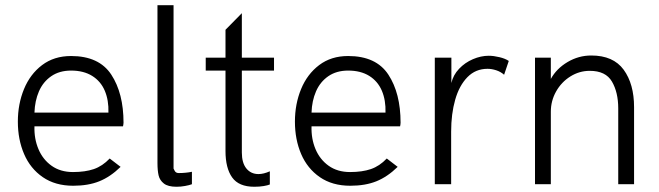

<svg xmlns="http://www.w3.org/2000/svg" viewBox="-20 -710 2538 740"><path d="M48.8 -241.2Q48.8 -309.1 72.5 -366.7Q96.2 -424.3 142.3 -459.2Q188.5 -494.1 253.9 -494.1Q361.8 -494.1 408.9 -422.4Q456.1 -350.6 456.1 -236.8Q456.1 -233.9 455.3 -229.5Q454.6 -225.1 454.1 -223.1H112.8Q111.3 -175.3 128.2 -135.3Q145 -95.2 179 -71Q212.9 -46.9 261.2 -46.9Q308.1 -46.9 341.6 -58.3Q375 -69.8 402.8 -99.1L444.8 -66.9Q405.3 -28.3 362.5 -11.2Q319.8 5.9 262.2 5.9Q192.9 5.9 144.8 -27.3Q96.7 -60.5 72.8 -116.5Q48.8 -172.4 48.8 -241.2ZM397.9 -275.9Q399.4 -323.7 383.8 -360.4Q368.2 -397 335.2 -417.5Q302.2 -438 253.9 -438Q209 -438 177.5 -416.3Q146 -394.5 130.1 -357.9Q114.3 -321.3 112.8 -275.9Z M586.9 -81.5V-99.1V-689.9H648.9V-68.8Q648.9 -61.5 648.9 -60.3Q648.9 -59.1 653.6 -51Q658.2 -43 668.9 -43Q695.3 -43 719.7 -47.9V0Q709.5 3.9 693.1 6.8Q676.8 9.8 660.2 9.8Q627.4 9.8 611.6 -2.7Q595.7 -15.1 591.3 -33.9Q586.9 -52.7 586.9 -81.5Z M849.1 -127.9V-438H772.9V-487.8H849.1V-595.2L912.1 -659.2V-487.8H1036.1V-438H912.1V-122.1Q912.1 -82 929.7 -60.5Q947.3 -39.1 976.1 -39.1Q996.1 -39.1 1020 -49.8V1Q1012.2 4.4 996.1 7.1Q980 9.8 960 9.8Q900.4 9.8 874.8 -26.1Q849.1 -62 849.1 -127.9Z M1116.7 -241.2Q1116.7 -309.1 1140.4 -366.7Q1164.1 -424.3 1210.2 -459.2Q1256.3 -494.1 1321.8 -494.1Q1429.7 -494.1 1476.8 -422.4Q1523.9 -350.6 1523.9 -236.8Q1523.9 -233.9 1523.2 -229.5Q1522.5 -225.1 1522 -223.1H1180.7Q1179.2 -175.3 1196 -135.3Q1212.9 -95.2 1246.8 -71Q1280.8 -46.9 1329.1 -46.9Q1376 -46.9 1409.4 -58.3Q1442.9 -69.8 1470.7 -99.1L1512.7 -66.9Q1473.1 -28.3 1430.4 -11.2Q1387.7 5.9 1330.1 5.9Q1260.7 5.9 1212.6 -27.3Q1164.6 -60.5 1140.6 -116.5Q1116.7 -172.4 1116.7 -241.2ZM1465.8 -275.9Q1467.3 -323.7 1451.7 -360.4Q1436 -397 1403.1 -417.5Q1370.1 -438 1321.8 -438Q1276.9 -438 1245.4 -416.3Q1213.9 -394.5 1198 -357.9Q1182.1 -321.3 1180.7 -275.9Z M1655.8 -487.8H1719.7V-390.1Q1726.6 -420.9 1749.3 -444.8Q1772 -468.8 1802.7 -481.9Q1833.5 -495.1 1863.8 -495.1Q1882.3 -495.1 1904.8 -489.7Q1927.2 -484.4 1940.9 -475.1L1922.9 -421.9Q1909.7 -433.6 1892.3 -439.2Q1875 -444.8 1858.9 -444.8Q1813 -444.8 1781.5 -412.6Q1750 -380.4 1734.4 -325.7Q1718.8 -271 1718.8 -203.1V0H1655.8Z M2042 -487.8H2103V-405.8Q2125 -445.8 2167.5 -470.9Q2210 -496.1 2258.8 -496.1Q2343.8 -496.1 2383.8 -441.2Q2423.8 -386.2 2423.8 -296.9V0H2362.8V-292Q2362.8 -354 2338.6 -395.5Q2314.5 -437 2252.9 -437Q2212.9 -437 2178.2 -415.3Q2143.6 -393.6 2123.3 -357.4Q2103 -321.3 2103 -279.8V0H2042Z"/></svg>

Font: Acari Sans Light
Style: Regular
Weight: 300
Designer: Alfredo Marco Pradil and Stefan Peev
Foundry: Hanken Design Co.
Version: Version 1.045;January 11, 2019;FontCreator 11.5.0.2425 64-bi